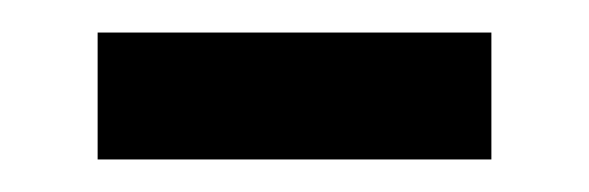

<svg xmlns="http://www.w3.org/2000/svg" viewBox="-20 -327 362 118"><path d="M40 -229H282V-307H40Z"/></svg>

Font: Noto Sans Cypriot
Style: Regular
Weight: 400
Designer: Monotype Design Team
Foundry: Monotype Imaging Inc.
Version: Version 2.002